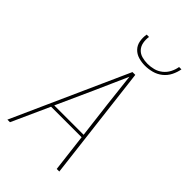

<svg xmlns="http://www.w3.org/2000/svg" viewBox="-278 -1056 1156 1156"><g transform="rotate(45 300.0 -477.5)"><path d="M23 0 353 -735H377L465 0H443L414 -241H154L45 0ZM162 -260H412L384 -490Q378 -543 372 -596Q366 -649 360 -702Q336 -649 313 -596Q290 -543 266 -490ZM379 -815Q350 -815 323 -823Q296 -831 277.5 -850.5Q259 -870 254 -898Q249 -926 254 -955H274Q270 -930 274.5 -905.5Q279 -881 294.5 -864Q310 -847 333.5 -840.5Q357 -834 382 -834Q407 -834 432.5 -840.5Q458 -847 479.5 -864Q501 -881 513.5 -905.5Q526 -930 530 -955H550Q545 -926 531 -898Q517 -870 492.5 -850.5Q468 -831 438 -823Q408 -815 379 -815Z"/></g></svg>

Font: Iosevka Thin Extended Oblique
Style: Regular
Weight: 100
Width: 7
Italic angle: -9°
Monospace: yes
Designer: Belleve Invis
Foundry: Belleve Invis
Version: Version 32.5.0; ttfautohint (v1.8.4)